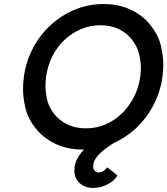

<svg xmlns="http://www.w3.org/2000/svg" viewBox="-20 -730 828 950"><path d="M443 200Q400 200 374 176Q348 152 348 116Q348 107 349 97Q353 67 371 41Q381 25 396 10Q393 10 390 10Q316 10 257 -17Q198 -44 158.5 -92.5Q119 -141 106.5 -193Q94 -245 94 -289Q94 -318 98 -350Q109 -428 144 -493.5Q179 -559 232.5 -607.5Q286 -656 352 -683Q418 -710 492 -710Q566 -710 625 -683Q684 -656 723.5 -607Q763 -558 775.5 -506Q788 -454 788 -411Q788 -381 784 -350Q773 -273 738 -207.5Q703 -142 650 -93Q603 -50 546 -24Q532 -16 521 -8Q497 8 480 23.5Q463 39 453.5 54Q444 69 442 84Q441 89 441 94Q441 105 447.5 114Q454 123 470 123Q481 123 491 116.5Q501 110 511 98L561 138Q548 163 513.5 181.5Q479 200 443 200ZM405 -95Q456 -95 501 -114Q546 -133 582 -167.5Q618 -202 642 -248.5Q666 -295 674 -350Q677 -373 677 -395Q677 -425 668.5 -461.5Q660 -498 634 -532.5Q608 -567 568 -586Q528 -605 477 -605Q426 -605 381 -586Q336 -567 299.5 -533Q263 -499 239.5 -452.5Q216 -406 208 -350Q205 -326 205 -304Q205 -275 213 -238Q221 -201 247.5 -167Q274 -133 314 -114Q354 -95 405 -95Z"/></svg>

Font: Lexend
Style: Italic
Weight: 400
Italic angle: -8.13011°
Designer: Bonnie Shaver-Troup, Thomas Jockin
Foundry: Lexend
Version: Version 1.007